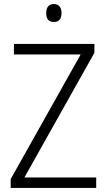

<svg xmlns="http://www.w3.org/2000/svg" viewBox="-20 -932 530 952"><path d="M457 0H33V-44L380 -662H49V-714H448V-670L101 -52H457ZM247 -912Q266 -912 275.5 -900Q285 -888 285 -868Q285 -823 247 -823Q209 -823 209 -868Q209 -888 218.5 -900Q228 -912 247 -912Z"/></svg>

Font: Noto Sans Myanmar UI SemiCondensed Light
Style: Regular
Weight: 300
Width: 4
Designer: Monotype Design Team
Foundry: Monotype Imaging Inc.
Version: Version 2.103; ttfautohint (v1.8.4.7-5d5b)